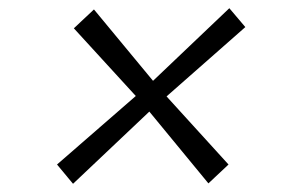

<svg xmlns="http://www.w3.org/2000/svg" viewBox="-20 -608 709 468"><path d="M344 -336 158 -160 119 -207 311 -374 160 -539 209 -585 353 -411 539 -588 578 -542 386 -373 537 -207 488 -161Z"/></svg>

Font: Merriweather Sans Variable Regular
Style: Italic
Weight: 300
Italic angle: -8°
Designer: Eben Sorkin
Foundry: Eben Sorkin
Version: Version 2.001